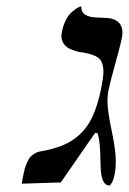

<svg xmlns="http://www.w3.org/2000/svg" viewBox="-20 -574 403 600"><path d="M319.8 -295.9Q315.9 -278.3 315.9 -256.8Q315.9 -227.1 328.9 -166Q341.8 -105 341.8 -70.8Q341.8 -14.6 323.2 5.9Q310.5 5.9 303.7 -6.1Q296.9 -18.1 295.4 -38.1Q293.9 -58.1 293.7 -79.1Q293.5 -100.1 291.5 -122.6Q289.6 -145 284.2 -158.2H276.9L169.9 -3.9L47.9 0Q50.3 -14.6 51 -18.3Q51.8 -22 54.7 -35.4Q57.6 -48.8 59.6 -54Q61.5 -59.1 65.9 -69.1Q70.3 -79.1 75 -83.7Q79.6 -88.4 86.7 -93.3Q93.8 -98.1 102.1 -100.1Q145.5 -107.4 175 -119.4Q204.6 -131.3 229 -153.6Q253.4 -175.8 269.3 -210.2Q285.2 -244.6 295.9 -295.9Q303.2 -335.4 303.2 -348.1Q303.2 -381.3 287.6 -393.1Q272 -404.8 237.8 -410.2Q228.5 -411.1 219.7 -413.6Q210.9 -416 199 -421.1Q187 -426.3 179.4 -437Q171.9 -447.8 171.9 -461.9Q171.9 -466.3 173.8 -476.1Q177.7 -495.1 185.3 -510.3Q192.9 -525.4 201.2 -533.2Q209.5 -541 216.8 -546.1Q224.1 -551.3 229 -552.7L233.9 -554.2Q233.9 -535.2 247.1 -527.6Q260.3 -520 279.3 -519.5Q298.3 -519 317.4 -517.6Q336.4 -516.1 349.6 -504.9Q362.8 -493.7 362.8 -469.2Q362.8 -456.5 343.5 -387Q324.2 -317.4 319.8 -295.9Z"/></svg>

Font: Linear Smooth
Style: Italic
Weight: 400
Designer: Philipp H. Poll, Flanker
Foundry: Philipp H. Poll, reworked by Flanker
Version: Version 1.061 | FøM Fix